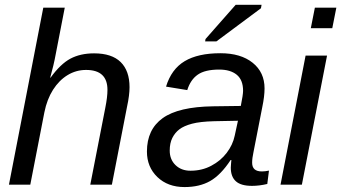

<svg xmlns="http://www.w3.org/2000/svg" viewBox="-20 -756 1397 786"><path d="M187 -438Q227.5 -494.1 268.3 -515.9Q309.1 -537.6 365.2 -537.6Q437.5 -537.6 473.9 -502Q510.3 -466.3 510.3 -398.9Q510.3 -383.3 507.8 -363.3Q505.4 -343.3 500 -318.8L438 0H349.6L411.1 -314.9Q419.9 -358.4 419.9 -388.2Q419.9 -469.7 332.5 -469.7Q291.5 -469.7 256.6 -448.5Q221.7 -427.2 197 -388.4Q172.4 -349.6 161.6 -295.9L104 0H16.6L157.2 -724.6H245.1L208.5 -536.1Q204.1 -511.7 198.2 -487.1Q192.4 -462.4 185.5 -438Z M1011.7 4.9Q966.3 4.9 945.6 -13.9Q924.8 -32.7 924.8 -69.8Q924.8 -77.6 925.8 -85.4Q926.8 -93.3 927.2 -101.1H924.3Q883.8 -39.6 840.3 -14.9Q796.9 9.8 735.4 9.8Q667 9.8 624.3 -31.2Q581.5 -72.3 581.5 -135.7Q581.5 -226.1 646.2 -272.5Q710.9 -318.8 852.5 -320.8L965.8 -322.3Q975.1 -368.7 975.1 -384.3Q975.1 -428.7 949.2 -450Q923.3 -471.2 877.4 -471.2Q819.3 -471.2 789.6 -450.4Q759.8 -429.7 746.6 -387.2L659.7 -401.4Q681.6 -473.1 736.1 -505.6Q790.5 -538.1 882.3 -538.1Q965.8 -538.1 1014.4 -499Q1063 -460 1063 -394Q1063 -361.8 1053.7 -317.4L1017.6 -132.8Q1012.2 -108.4 1012.2 -89.8Q1012.2 -71.8 1022.2 -63Q1032.2 -54.2 1051.8 -54.2Q1065.9 -54.2 1081.1 -57.6L1074.2 -2.9Q1058.1 1 1042.5 2.9Q1026.9 4.9 1011.7 4.9ZM674.8 -139.6Q674.8 -103 698.5 -80.1Q722.2 -57.1 759.8 -57.1Q807.1 -57.1 845.2 -77.6Q883.3 -97.7 908.2 -130.4Q933.1 -163.1 940.9 -200.7L954.1 -261.7L856.9 -259.8Q798.8 -258.3 765.9 -249.5Q732.9 -240.7 714.4 -226.6Q696.3 -212.9 685.5 -191.4Q674.8 -169.9 674.8 -139.6ZM1048.3 -722.2 865.7 -586.4H819.8L821.3 -596.2L944.8 -736.3H1050.8Z M1356.9 -724.6 1340.3 -640.6H1252.4L1269 -724.6ZM1318.8 -528.3 1215.8 0H1128.4L1231 -528.3Z"/></svg>

Font: Arimo
Style: Italic
Weight: 400
Italic angle: -12°
Designer: Steve Matteson
Foundry: Monotype Imaging Inc.
Version: Version 1.33